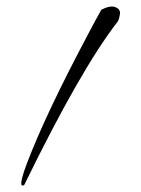

<svg xmlns="http://www.w3.org/2000/svg" viewBox="-20 -792 435 593"><path d="M293 -762Q320 -776 336 -770Q352 -764 350.5 -750Q349 -736 344 -726Q229 -578 55 -221Q33 -207 63 -287Q120 -438 254 -690Q275 -730 293 -762Z"/></svg>

Font: YamSuf
Style: Regular
Weight: 400
Version: Version 1.1